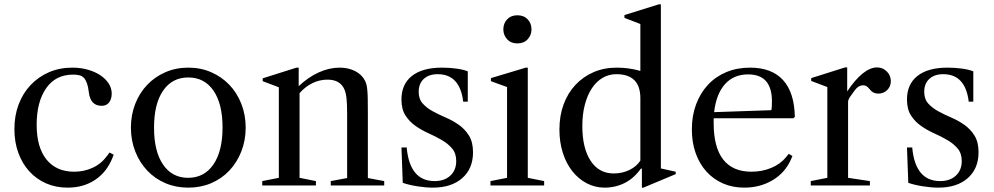

<svg xmlns="http://www.w3.org/2000/svg" viewBox="-20 -850 4554 880"><path d="M290 10C338.7 10 380.8 -2 416.5 -26C452.2 -50 478.7 -84 496 -128L501 -141L482 -151L471 -136C453 -111.3 430.8 -93 404.5 -81C378.2 -69 350 -63 320 -63C265.3 -63 223 -81.7 193 -119C163 -156.3 148 -209.3 148 -278C148 -348 162.5 -403.8 191.5 -445.5C220.5 -487.2 261.7 -508 315 -508C326.3 -508 336 -507 344 -505C352 -503 358.8 -499 364.5 -493C370.2 -487 374.8 -478.8 378.5 -468.5C382.2 -458.2 385 -444.7 387 -428C391.7 -386 411.3 -365 446 -365C460.7 -365 472 -370.2 480 -380.5C488 -390.8 492 -404.7 492 -422C492 -438 487.3 -453.2 478 -467.5C468.7 -481.8 456 -494.3 440 -505C424 -515.7 405 -524.2 383 -530.5C361 -536.8 337.3 -540 312 -540C272.7 -540 236.8 -533 204.5 -519C172.2 -505 144.2 -485.5 120.5 -460.5C96.8 -435.5 78.5 -405.8 65.5 -371.5C52.5 -337.2 46 -299.3 46 -258C46 -218.7 52 -182.5 64 -149.5C76 -116.5 92.8 -88.2 114.5 -64.5C136.2 -40.8 161.8 -22.5 191.5 -9.5C221.2 3.5 254 10 290 10Z M843 -540C805 -540 770 -533 738 -519C706 -505 678.3 -485.8 655 -461.5C631.7 -437.2 613.3 -408.2 600 -374.5C586.7 -340.8 580 -304.3 580 -265C580 -225.7 586.7 -189.2 600 -155.5C613.3 -121.8 631.7 -92.7 655 -68C678.3 -43.3 706 -24.2 738 -10.5C770 3.2 805 10 843 10C881 10 916 3.2 948 -10.5C980 -24.2 1007.7 -43.3 1031 -68C1054.3 -92.7 1072.7 -121.8 1086 -155.5C1099.3 -189.2 1106 -225.7 1106 -265C1106 -304.3 1099.3 -340.8 1086 -374.5C1072.7 -408.2 1054.3 -437.2 1031 -461.5C1007.7 -485.8 980 -505 948 -519C916 -533 881 -540 843 -540ZM686 -265C686 -337.7 699.8 -394.2 727.5 -434.5C755.2 -474.8 793.7 -495 843 -495C892.3 -495 930.8 -474.8 958.5 -434.5C986.2 -394.2 1000 -338 1000 -266C1000 -193.3 986 -136.7 958 -96C930 -55.3 891.3 -35 842 -35C793.3 -35 755.2 -55.2 727.5 -95.5C699.8 -135.8 686 -192.3 686 -265Z M1428 -20 1353 -35V-423C1370.3 -443 1390 -458.3 1412 -469C1434 -479.7 1457 -485 1481 -485C1520.3 -485 1546.3 -469.7 1559 -439C1563.7 -427.7 1566.8 -413.5 1568.5 -396.5C1570.2 -379.5 1571 -356.7 1571 -328V-34L1496 -20V0H1741V-20L1666 -34V-338C1666 -362 1665.8 -381.8 1665.5 -397.5C1665.2 -413.2 1664.5 -426.3 1663.5 -437C1662.5 -447.7 1661.2 -456.2 1659.5 -462.5C1657.8 -468.8 1655.7 -474.7 1653 -480C1643.7 -498.7 1628.7 -513.3 1608 -524C1587.3 -534.7 1563.7 -540 1537 -540C1505 -540 1472.8 -532.7 1440.5 -518C1408.2 -503.3 1377.7 -482.3 1349 -455V-540H1339L1184 -491V-478L1258 -450V-35L1182 -20V0H1428Z M2006 -540C1946 -540 1900 -527.3 1868 -502C1836 -476.7 1820 -440.7 1820 -394C1820 -364 1826.2 -339.5 1838.5 -320.5C1850.8 -301.5 1866.3 -285.5 1885 -272.5C1903.7 -259.5 1923.8 -248.2 1945.5 -238.5C1967.2 -228.8 1987.3 -218.5 2006 -207.5C2024.7 -196.5 2040.2 -183.7 2052.5 -169C2064.8 -154.3 2071 -135.3 2071 -112C2071 -84 2062 -61.7 2044 -45C2026 -28.3 2002 -20 1972 -20C1896 -20 1853.3 -71.3 1844 -174H1820L1826 -12C1845.3 -5.3 1867.8 0 1893.5 4C1919.2 8 1942.7 10 1964 10C2020.7 10 2065.5 -4.5 2098.5 -33.5C2131.5 -62.5 2148 -102 2148 -152C2148 -183.3 2141.8 -208.8 2129.5 -228.5C2117.2 -248.2 2101.8 -264.5 2083.5 -277.5C2065.2 -290.5 2045.2 -301.7 2023.5 -311C2001.8 -320.3 1981.8 -330 1963.5 -340C1945.2 -350 1929.8 -361.8 1917.5 -375.5C1905.2 -389.2 1899 -407 1899 -429C1899 -454.3 1906.8 -474.2 1922.5 -488.5C1938.2 -502.8 1959.3 -510 1986 -510C2054 -510 2093 -468 2103 -384H2124V-523C2111.3 -528.3 2094.2 -532.5 2072.5 -535.5C2050.8 -538.5 2028.7 -540 2006 -540Z M2287 -715C2287 -697.7 2292.8 -682.7 2304.5 -670C2316.2 -657.3 2331.7 -651 2351 -651C2371 -651 2386.8 -657.3 2398.5 -670C2410.2 -682.7 2416 -697.7 2416 -715C2416 -733.7 2410.2 -749.2 2398.5 -761.5C2386.8 -773.8 2371 -780 2351 -780C2331.7 -780 2316.2 -773.8 2304.5 -761.5C2292.8 -749.2 2287 -733.7 2287 -715ZM2474 -20 2399 -35V-540H2390L2230 -492V-478L2304 -451V-35L2228 -20V0H2474Z M2751 10C2784.3 10 2815.2 2.8 2843.5 -11.5C2871.8 -25.8 2896.7 -48 2918 -78L2922 -76V10H2929L3077 -52V-63L3009 -78V-830H2999L2842 -781V-768L2915 -740V-525C2879.7 -535 2843.7 -540 2807 -540C2767.7 -540 2732 -533 2700 -519C2668 -505 2640.3 -485.5 2617 -460.5C2593.7 -435.5 2575.7 -405.7 2563 -371C2550.3 -336.3 2544 -298 2544 -256C2544 -218 2549.2 -182.7 2559.5 -150C2569.8 -117.3 2584.3 -89.2 2603 -65.5C2621.7 -41.8 2643.7 -23.3 2669 -10C2694.3 3.3 2721.7 10 2751 10ZM2793 -55C2747.7 -55 2712.3 -74.3 2687 -113C2661.7 -151.7 2649 -204.7 2649 -272C2649 -308 2652.8 -340.7 2660.5 -370C2668.2 -399.3 2678.8 -424.3 2692.5 -445C2706.2 -465.7 2722.5 -481.7 2741.5 -493C2760.5 -504.3 2781.7 -510 2805 -510C2878.3 -510 2915 -473.3 2915 -400V-114C2903.7 -96 2887 -81.7 2865 -71C2843 -60.3 2819 -55 2793 -55Z M3616 -308 3623 -314C3621.7 -388.7 3603.7 -445 3569 -483C3534.3 -521 3484 -540 3418 -540C3378 -540 3341.7 -533.2 3309 -519.5C3276.3 -505.8 3248.3 -486.5 3225 -461.5C3201.7 -436.5 3183.5 -406.7 3170.5 -372C3157.5 -337.3 3151 -299 3151 -257C3151 -217 3156.8 -180.7 3168.5 -148C3180.2 -115.3 3196.5 -87.3 3217.5 -64C3238.5 -40.7 3263.7 -22.5 3293 -9.5C3322.3 3.5 3355 10 3391 10C3440.3 10 3484.2 -1.7 3522.5 -25C3560.8 -48.3 3588.7 -80.3 3606 -121L3612 -135L3595 -145L3583 -130C3565.7 -108.7 3543 -92.2 3515 -80.5C3487 -68.8 3456.7 -63 3424 -63C3366.7 -63 3323.5 -81.7 3294.5 -119C3265.5 -156.3 3251 -211.7 3251 -285V-308ZM3409 -509C3481.7 -509 3518 -468 3518 -386C3518 -378 3517.8 -370.2 3517.5 -362.5C3517.2 -354.8 3516.3 -349 3515 -345L3253 -336C3259.7 -392 3276.3 -434.8 3303 -464.5C3329.7 -494.2 3365 -509 3409 -509Z M3967 -20 3867 -35V-386C3868.3 -392 3870.7 -397.7 3874 -403C3877.3 -408.3 3884.7 -418.7 3896 -434C3908 -450.7 3921.3 -459 3936 -459C3942 -459 3947.2 -457.7 3951.5 -455C3955.8 -452.3 3961 -447.3 3967 -440C3976.3 -427.3 3989 -421 4005 -421C4021.7 -421 4035.5 -426.5 4046.5 -437.5C4057.5 -448.5 4063 -462 4063 -478C4063 -495.3 4056.8 -510.2 4044.5 -522.5C4032.2 -534.8 4017.3 -541 4000 -541C3978.7 -541 3956.3 -531.5 3933 -512.5C3909.7 -493.5 3886.3 -466.3 3863 -431V-541H3853L3698 -492V-479L3772 -451V-35L3696 -20V0H3967Z M4323 -540C4263 -540 4217 -527.3 4185 -502C4153 -476.7 4137 -440.7 4137 -394C4137 -364 4143.2 -339.5 4155.5 -320.5C4167.8 -301.5 4183.3 -285.5 4202 -272.5C4220.7 -259.5 4240.8 -248.2 4262.5 -238.5C4284.2 -228.8 4304.3 -218.5 4323 -207.5C4341.7 -196.5 4357.2 -183.7 4369.5 -169C4381.8 -154.3 4388 -135.3 4388 -112C4388 -84 4379 -61.7 4361 -45C4343 -28.3 4319 -20 4289 -20C4213 -20 4170.3 -71.3 4161 -174H4137L4143 -12C4162.3 -5.3 4184.8 0 4210.5 4C4236.2 8 4259.7 10 4281 10C4337.7 10 4382.5 -4.5 4415.5 -33.5C4448.5 -62.5 4465 -102 4465 -152C4465 -183.3 4458.8 -208.8 4446.5 -228.5C4434.2 -248.2 4418.8 -264.5 4400.5 -277.5C4382.2 -290.5 4362.2 -301.7 4340.5 -311C4318.8 -320.3 4298.8 -330 4280.5 -340C4262.2 -350 4246.8 -361.8 4234.5 -375.5C4222.2 -389.2 4216 -407 4216 -429C4216 -454.3 4223.8 -474.2 4239.5 -488.5C4255.2 -502.8 4276.3 -510 4303 -510C4371 -510 4410 -468 4420 -384H4441V-523C4428.3 -528.3 4411.2 -532.5 4389.5 -535.5C4367.8 -538.5 4345.7 -540 4323 -540Z"/></svg>

Font: Libre Caslon Text
Style: Regular
Weight: 400
Designer: Pablo Impallari, Rodrigo Fuenzalida
Foundry: Pablo Impallari, Rodrigo Fuenzalida
Version: Version 1.000; ttfautohint (v0.93) -l 8 -r 50 -G 200 -x 14 -